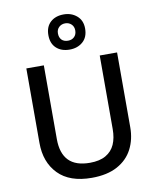

<svg xmlns="http://www.w3.org/2000/svg" viewBox="-105 -1078 948 1167"><g transform="rotate(-10 369.0 -494.0)"><path d="M649 -252Q649 -178 618.5 -118.5Q588 -59 525 -24.5Q462 10 366 10Q230 10 159.5 -62.5Q89 -135 89 -254V-714H197V-259Q197 -171 240 -126.5Q283 -82 371 -82Q431 -82 469 -104Q507 -126 524.5 -165.5Q542 -205 542 -260V-714H649ZM369 -781Q318 -781 287 -809.5Q256 -838 256 -890Q256 -941 287 -969.5Q318 -998 369 -998Q417 -998 450 -969.5Q483 -941 483 -891Q483 -838 450.5 -809.5Q418 -781 369 -781ZM369 -836Q392 -836 407 -850.5Q422 -865 422 -890Q422 -914 406.5 -928.5Q391 -943 369 -943Q346 -943 330.5 -928.5Q315 -914 315 -890Q315 -865 329 -850.5Q343 -836 369 -836Z"/></g></svg>

Font: Noto Sans Thai Medium
Style: Regular
Weight: 500
Designer: Monotype Design Team
Foundry: Monotype Imaging Inc.
Version: Version 2.001